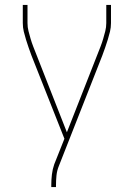

<svg xmlns="http://www.w3.org/2000/svg" viewBox="-20 -550 540 775"><path d="M187 205V198Q187 176 189.5 154.5Q192 133 199 113L240 10L107 -326Q101 -342 95.5 -358Q90 -374 85 -390Q80 -406 76 -422.5Q72 -439 72 -457V-530H91V-457Q91 -440 95 -424.5Q99 -409 103.5 -393.5Q108 -378 114 -362.5Q120 -347 126 -332L250 -16L374 -332Q380 -347 386 -362.5Q392 -378 396.5 -393.5Q401 -409 405 -424.5Q409 -440 409 -457V-530H428V-457Q428 -439 424 -422.5Q420 -406 415 -390Q410 -374 404.5 -358Q399 -342 393 -326L218 119Q210 138 208 158Q206 178 206 198V205Z"/></svg>

Font: iosevka_custom_sans_ss08 Thin
Style: Regular
Weight: 100
Designer: Belleve Invis
Foundry: Belleve Invis
Version: Version 10.3.0; ttfautohint (v1.8.3)